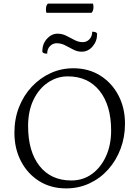

<svg xmlns="http://www.w3.org/2000/svg" viewBox="-20 -1034 773 1066"><path d="M347 12Q262 12 197.5 -28.5Q133 -69 96.5 -139Q60 -209 60 -297Q60 -374 85.5 -439Q111 -504 156.5 -552.5Q202 -601 261 -628Q320 -655 387 -655Q472 -655 536.5 -614.5Q601 -574 637.5 -504.5Q674 -435 674 -347Q674 -273 649.5 -208Q625 -143 581 -93.5Q537 -44 477 -16Q417 12 347 12ZM376 -32Q441 -32 490.5 -68Q540 -104 568.5 -166.5Q597 -229 597 -309Q597 -449 533 -529.5Q469 -610 356 -610Q297 -610 246.5 -576Q196 -542 166 -480Q136 -418 136 -334Q136 -193 199.5 -112.5Q263 -32 376 -32ZM295 -794Q273 -794 257.5 -778Q242 -762 242 -736Q215 -736 215 -750Q215 -790 240.5 -818.5Q266 -847 300 -847Q325 -847 348 -835.5Q371 -824 393.5 -812Q416 -800 439 -800Q462 -800 477 -816.5Q492 -833 492 -858Q519 -858 519 -844Q519 -805 494 -776Q469 -747 433 -747Q409 -747 386.5 -759Q364 -771 341.5 -782.5Q319 -794 295 -794ZM488 -963H238Q235 -968 235 -981Q235 -1005 246 -1014H496Q497 -1012 498 -1006.5Q499 -1001 499 -995Q499 -973 488 -963Z"/></svg>

Font: Petrona Light
Style: Regular
Weight: 300
Designer: Ringo R. Seeber
Foundry: Ringo R. Seeber
Version: Version 2.001; ttfautohint (v1.8.3)